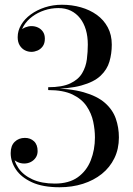

<svg xmlns="http://www.w3.org/2000/svg" viewBox="-20 -779 560 809"><path d="M231 10Q160 10 114.5 -11Q69 -32 47 -65Q25 -98 25 -134Q25 -165 42 -181.5Q59 -198 85 -198Q108 -198 123.2 -183.8Q138.5 -169.5 138.5 -142.5Q138.5 -126.5 130.5 -114.8Q122.5 -103 109.8 -96.5Q97 -90 82 -90Q67.5 -90 54.8 -95.8Q42 -101.5 34 -111.5Q26 -121.5 26 -134H37.5Q37.5 -100 57.8 -70.5Q78 -41 116.8 -23.2Q155.5 -5.5 211 -5.5Q270.5 -5.5 307.8 -32.2Q345 -59 362.5 -103.5Q380 -148 380 -200Q380 -231.5 372.8 -266.2Q365.5 -301 345 -331.5Q324.5 -362 285.5 -380.8Q246.5 -399.5 183 -399.5V-407Q273.5 -407 331.8 -390.5Q390 -374 422.5 -345.2Q455 -316.5 468 -279Q481 -241.5 481 -200Q481 -151.5 462 -112.5Q443 -73.5 409 -46.2Q375 -19 329.5 -4.5Q284 10 231 10ZM183 -404V-411.5Q242.5 -411.5 276.5 -427.8Q310.5 -444 326.2 -470.8Q342 -497.5 346 -529Q350 -560.5 350 -591Q350 -625.5 341.8 -653.5Q333.5 -681.5 317.5 -702Q301.5 -722.5 278.5 -733.8Q255.5 -745 226 -745Q195.5 -745 167 -735.5Q138.5 -726 116 -709.2Q93.5 -692.5 80.2 -670.5Q67 -648.5 67 -622.5H55.5Q55.5 -637.5 64.5 -648Q73.5 -658.5 86.8 -663.8Q100 -669 112.5 -669Q127.5 -669 140.2 -663Q153 -657 161 -645.2Q169 -633.5 169 -616Q169 -596 160 -583.8Q151 -571.5 138 -566Q125 -560.5 112.5 -560.5Q97.5 -560.5 84.2 -567.5Q71 -574.5 62.8 -588.2Q54.5 -602 54.5 -622.5Q54.5 -649.5 69 -674.2Q83.5 -699 109.5 -718Q135.5 -737 169.2 -748Q203 -759 241 -759Q283 -759 320.8 -748.2Q358.5 -737.5 387.8 -716.5Q417 -695.5 434 -664Q451 -632.5 451 -591Q451 -553.5 441.2 -519.8Q431.5 -486 403.8 -459.8Q376 -433.5 322.8 -418.8Q269.5 -404 183 -404Z"/></svg>

Font: Bodoni Moda 18pt
Style: Regular
Weight: 400
Designer: Owen Earl
Foundry: indestructible type
Version: Version 2.005